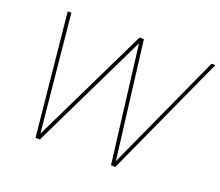

<svg xmlns="http://www.w3.org/2000/svg" viewBox="-117 -867 1186 1035"><g transform="rotate(20 476.5 -350.0)"><path d="M176 0 106 -700H127L193 -30L518 -700H543L626 -30L931 -700H953L634 0H609L526 -670L201 0Z"/></g></svg>

Font: DM Sans 17pt Thin
Style: Italic
Weight: 250
Italic angle: -10°
Version: Version 4.004;gftools[0.9.30]